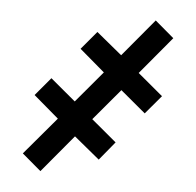

<svg xmlns="http://www.w3.org/2000/svg" viewBox="-38 -257 474 464"><g transform="rotate(5 199.0 -25.5)"><path d="M30 129 76 168 152 77 214 128 251 83 190 32 254 -44 315 7 353 -38 292 -89 368 -180 322 -219 246 -128 184 -179 147 -135 208 -83 144 -7 83 -58 46 -14 107 38Z"/></g></svg>

Font: Old Standard
Style: Bold
Weight: 700
Designer: Alexey Kryukov <alexios@thessalonica.org.ru>
Version: Version 2.0.2